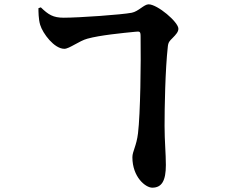

<svg xmlns="http://www.w3.org/2000/svg" viewBox="-20 -811 1040 889"><path d="M619 -194C612 -135 593 -110 593 -83C593 9 654 58 685 58C729 58 748 26 748 -47C748 -100 742 -157 742 -228C742 -314 745 -487 757 -595C759 -616 766 -622 778 -634C796 -652 806 -664 806 -678C806 -709 709 -791 668 -791C647 -791 621 -758 590 -752C544 -743 346 -729 275 -729C226 -729 204 -743 169 -777L158 -773C158 -760 158 -722 166 -696C178 -656 231 -585 278 -585C301 -585 347 -622 385 -632C443 -648 546 -658 607 -664C627 -666 631 -666 631 -642C633 -519 630 -285 619 -194Z"/></svg>

Font: Noto Serif KR Black
Style: Regular
Weight: 900
Version: Version 1.001;PS 1.001;hotconv 16.6.54;makeotf.lib2.5.65590